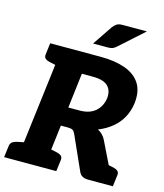

<svg xmlns="http://www.w3.org/2000/svg" viewBox="-147 -1048 983 1148"><g transform="rotate(15 344.5 -473.5)"><path d="M65 0 155 -729H392Q479 -729 542 -706.5Q605 -684 636 -636.5Q667 -589 658 -513Q652 -465 630 -424.5Q608 -384 571.5 -354Q535 -324 487 -305Q503 -297 515.5 -284.5Q528 -272 537 -254L661 0H508Q465 0 451 -32L356 -244Q350 -258 340.5 -264Q331 -270 310 -270H267L234 0ZM282 -386H350Q414 -386 449.5 -417.5Q485 -449 492 -500Q497 -548 469.5 -575Q442 -602 376 -602H308ZM564 0 524 -131 598 -117ZM-12 0 -3 -71Q-1 -88 10.5 -96.5Q22 -105 41 -109L86 -118L85 0ZM175 -729 146 -611 103 -620Q86 -624 76.5 -632.5Q67 -641 69 -658L78 -729ZM214 0 243 -118 286 -109Q303 -105 312.5 -96.5Q322 -88 320 -71L311 0ZM564 0 593 -118 636 -109Q653 -105 662.5 -96.5Q672 -88 670 -71L661 0ZM468 -947H618L471 -815Q459 -804 448 -799Q437 -794 419 -794H326L409 -917Q420 -931 432 -939Q444 -947 468 -947Z"/></g></svg>

Font: Aleo Black
Style: Italic
Weight: 900
Italic angle: -7°
Designer: Alessio Laiso
Foundry: Alessio Laiso
Version: Version 2.001;gftools[0.9.29]